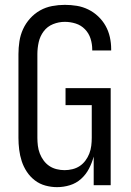

<svg xmlns="http://www.w3.org/2000/svg" viewBox="-20 -763 540 791"><path d="M215 8Q191 8 167 1.5Q143 -5 123.5 -20Q104 -35 90.5 -55.5Q77 -76 69.5 -99Q62 -122 59 -146.5Q56 -171 56 -195V-540Q56 -566 60 -592.5Q64 -619 75 -643Q86 -667 104 -687Q122 -707 145 -720Q168 -733 194.5 -738Q221 -743 247 -743Q272 -743 296.5 -739Q321 -735 343.5 -724Q366 -713 384.5 -695.5Q403 -678 415 -656.5Q427 -635 432.5 -610.5Q438 -586 438 -561V-555H360V-559Q360 -582 353 -604Q346 -626 330 -642.5Q314 -659 292 -666Q270 -673 247 -673Q222 -673 198.5 -663.5Q175 -654 160 -634Q145 -614 139.5 -589.5Q134 -565 134 -540V-195Q134 -179 136 -162.5Q138 -146 144 -130.5Q150 -115 160 -101.5Q170 -88 183.5 -79Q197 -70 213.5 -66Q230 -62 246 -62Q262 -62 278.5 -66Q295 -70 308.5 -79Q322 -88 332 -101.5Q342 -115 348 -130.5Q354 -146 356 -162.5Q358 -179 358 -195V-330H250V-400H436V0H366V-118Q359 -92 346.5 -68Q334 -44 314 -26Q294 -8 268 0Q242 8 215 8Z"/></svg>

Font: Iosevka Fixed
Style: Regular
Weight: 400
Monospace: yes
Designer: Belleve Invis
Foundry: Belleve Invis
Version: Version 33.2.4